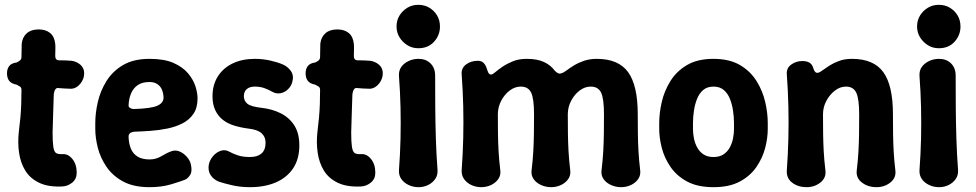

<svg xmlns="http://www.w3.org/2000/svg" viewBox="-20 -760 4047 796"><path d="M239 13Q181 16 143 -2Q105 -20 85 -52.5Q65 -85 59 -127Q53 -169 58 -213Q62 -245 64.5 -272.5Q67 -300 68 -328Q69 -356 69 -387Q69 -394 66.5 -397.5Q64 -401 59.5 -403Q55 -405 49 -409Q27 -413 18 -425Q9 -437 9 -456Q9 -474 18 -486Q27 -498 49 -501Q58 -505 63.5 -510Q69 -515 69 -524Q69 -537 69.5 -551.5Q70 -566 70 -579Q73 -606 91 -622Q109 -638 140 -638Q170 -638 188 -623Q206 -608 209 -578Q210 -566 209.5 -553Q209 -540 209 -528Q209 -510 225 -510Q238 -510 251.5 -509.5Q265 -509 277 -508Q298 -505 313.5 -491.5Q329 -478 329 -456Q329 -433 313.5 -413.5Q298 -394 277 -392Q263 -392 249 -393Q235 -394 221 -395Q214 -396 209.5 -389.5Q205 -383 203 -370Q202 -331 200.5 -293.5Q199 -256 198 -211Q198 -172 201 -151.5Q204 -131 212.5 -125.5Q221 -120 239 -121Q262 -123 280 -101Q298 -79 298 -44Q298 -18 279.5 -3Q261 12 239 13Z M600 16Q534 16 490.5 -7.5Q447 -31 421.5 -68.5Q396 -106 385.5 -147.5Q375 -189 375 -225V-250Q375 -291 385.5 -337Q396 -383 421.5 -424Q447 -465 490.5 -490.5Q534 -516 600 -516Q661 -516 699.5 -499Q738 -482 760 -455.5Q782 -429 790.5 -401.5Q799 -374 799 -352Q799 -313 782 -288Q765 -263 736.5 -248.5Q708 -234 673.5 -227Q639 -220 603.5 -217.5Q568 -215 537 -214Q523 -212 518 -207Q513 -202 513 -193Q514 -165 522.5 -144Q531 -123 550 -111Q569 -99 600 -99Q627 -99 650 -113Q673 -127 691 -133Q708 -139 724.5 -132Q741 -125 754 -110.5Q767 -96 771 -80Q778 -50 768.5 -35Q759 -20 747 -15Q730 -8 690 4Q650 16 600 16ZM534 -308Q607 -310 633 -322Q659 -334 658 -357Q657 -375 651 -389Q645 -403 632 -411.5Q619 -420 600 -420Q570 -420 551.5 -407.5Q533 -395 523.5 -373Q514 -351 513 -322Q513 -316 520 -312Q527 -308 534 -308Z M1016 16Q976 16 942 8Q908 0 887 -7Q865 -16 853 -34.5Q841 -53 846 -79Q850 -97 863 -112.5Q876 -128 894 -134.5Q912 -141 929 -132Q945 -123 966 -116Q987 -109 1016 -109Q1047 -109 1064 -123.5Q1081 -138 1081 -169Q1081 -193 1064 -208Q1047 -223 1009 -227Q978 -231 950.5 -239.5Q923 -248 903.5 -263.5Q884 -279 872.5 -303Q861 -327 861 -361Q861 -408 883 -443Q905 -478 944.5 -497Q984 -516 1036 -516Q1070 -516 1100.5 -509Q1131 -502 1152 -493Q1173 -484 1186 -465.5Q1199 -447 1192 -421Q1188 -404 1174.5 -390.5Q1161 -377 1143 -373.5Q1125 -370 1108 -380Q1094 -388 1076.5 -394.5Q1059 -401 1036 -401Q1015 -401 1003 -390.5Q991 -380 991 -361Q991 -342 1005.5 -330Q1020 -318 1064 -313Q1109 -308 1144.5 -290Q1180 -272 1200.5 -239.5Q1221 -207 1221 -157Q1221 -101 1195.5 -62.5Q1170 -24 1124 -4Q1078 16 1016 16Z M1477 13Q1419 16 1381 -2Q1343 -20 1323 -52.5Q1303 -85 1297 -127Q1291 -169 1296 -213Q1300 -245 1302.5 -272.5Q1305 -300 1306 -328Q1307 -356 1307 -387Q1307 -394 1304.5 -397.5Q1302 -401 1297.5 -403Q1293 -405 1287 -409Q1265 -413 1256 -425Q1247 -437 1247 -456Q1247 -474 1256 -486Q1265 -498 1287 -501Q1296 -505 1301.5 -510Q1307 -515 1307 -524Q1307 -537 1307.5 -551.5Q1308 -566 1308 -579Q1311 -606 1329 -622Q1347 -638 1378 -638Q1408 -638 1426 -623Q1444 -608 1447 -578Q1448 -566 1447.5 -553Q1447 -540 1447 -528Q1447 -510 1463 -510Q1476 -510 1489.5 -509.5Q1503 -509 1515 -508Q1536 -505 1551.5 -491.5Q1567 -478 1567 -456Q1567 -433 1551.5 -413.5Q1536 -394 1515 -392Q1501 -392 1487 -393Q1473 -394 1459 -395Q1452 -396 1447.5 -389.5Q1443 -383 1441 -370Q1440 -331 1438.5 -293.5Q1437 -256 1436 -211Q1436 -172 1439 -151.5Q1442 -131 1450.5 -125.5Q1459 -120 1477 -121Q1500 -123 1518 -101Q1536 -79 1536 -44Q1536 -18 1517.5 -3Q1499 12 1477 13Z M1715 16Q1693 16 1674 7Q1655 -2 1644 -17.5Q1633 -33 1634 -54Q1639 -121 1640.5 -185.5Q1642 -250 1640.5 -314.5Q1639 -379 1634 -446Q1633 -468 1644 -483Q1655 -498 1674 -507Q1693 -516 1715 -516Q1746 -516 1765 -497Q1784 -478 1784 -447Q1784 -380 1784.5 -315Q1785 -250 1787 -185.5Q1789 -121 1794 -54Q1795 -33 1784 -17.5Q1773 -2 1755 7Q1737 16 1715 16ZM1714 -560Q1689 -560 1669 -572.5Q1649 -585 1636.5 -605Q1624 -625 1624 -650Q1624 -676 1636.5 -696Q1649 -716 1669 -728Q1689 -740 1714 -740Q1740 -740 1760 -728Q1780 -716 1792 -696Q1804 -676 1804 -650Q1804 -614 1779.5 -587Q1755 -560 1714 -560Z M1975 16Q1953 16 1934 7Q1915 -2 1904 -17.5Q1893 -33 1894 -54Q1899 -124 1900.5 -188.5Q1902 -253 1900.5 -318.5Q1899 -384 1894 -452Q1892 -478 1912.5 -493Q1933 -508 1961 -508Q1976 -508 1984.5 -499.5Q1993 -491 1997 -479Q2000 -469 2004 -460Q2008 -451 2016 -451Q2022 -451 2033.5 -461Q2045 -471 2063.5 -483.5Q2082 -496 2106.5 -506Q2131 -516 2164 -516Q2207 -516 2235 -503Q2263 -490 2279 -468Q2286 -460 2293.5 -456.5Q2301 -453 2309 -457Q2317 -459 2329.5 -468.5Q2342 -478 2360 -489Q2378 -500 2401.5 -508Q2425 -516 2454 -516Q2544 -516 2584 -461Q2624 -406 2624 -286Q2624 -244 2624.5 -207Q2625 -170 2627 -133.5Q2629 -97 2634 -55Q2637 -34 2626 -18Q2615 -2 2596 7Q2577 16 2555 16Q2533 16 2513 7Q2493 -2 2482 -18Q2471 -34 2474 -55Q2479 -97 2481 -133.5Q2483 -170 2483.5 -207Q2484 -244 2484 -286Q2484 -351 2472 -376Q2460 -401 2429 -401Q2405 -401 2383.5 -385Q2362 -369 2348 -342.5Q2334 -316 2334 -286Q2334 -244 2334.5 -207Q2335 -170 2337 -133.5Q2339 -97 2344 -55Q2347 -34 2336 -18Q2325 -2 2306 7Q2287 16 2265 16Q2243 16 2223 7Q2203 -2 2192 -18Q2181 -34 2184 -55Q2189 -97 2191 -133.5Q2193 -170 2193.5 -207Q2194 -244 2194 -286Q2194 -351 2182 -376Q2170 -401 2139 -401Q2115 -401 2093.5 -385Q2072 -369 2058 -342.5Q2044 -316 2044 -286Q2044 -244 2044.5 -207Q2045 -170 2047 -133.5Q2049 -97 2054 -55Q2057 -34 2046 -18Q2035 -2 2016 7Q1997 16 1975 16Z M3163 -225Q3163 -189 3152.5 -147.5Q3142 -106 3116.5 -68.5Q3091 -31 3047.5 -7.5Q3004 16 2938 16Q2872 16 2828.5 -7.5Q2785 -31 2759.5 -68.5Q2734 -106 2723.5 -147.5Q2713 -189 2713 -225V-250Q2713 -291 2723.5 -337Q2734 -383 2759.5 -424Q2785 -465 2828.5 -490.5Q2872 -516 2938 -516Q3004 -516 3047.5 -490.5Q3091 -465 3116.5 -424Q3142 -383 3152.5 -337Q3163 -291 3163 -250ZM3023 -250Q3023 -275 3019 -301.5Q3015 -328 3006 -350.5Q2997 -373 2980.5 -387Q2964 -401 2938 -401Q2912 -401 2895.5 -387Q2879 -373 2870 -350.5Q2861 -328 2857 -301.5Q2853 -275 2853 -250V-225Q2853 -206 2857 -186Q2861 -166 2870.5 -148.5Q2880 -131 2896.5 -120Q2913 -109 2938 -109Q2963 -109 2979.5 -120Q2996 -131 3005.5 -148.5Q3015 -166 3019 -186Q3023 -206 3023 -225Z M3242 -452Q3240 -478 3260.5 -492.5Q3281 -507 3306 -507Q3324 -507 3335.5 -500.5Q3347 -494 3352 -477Q3354 -468 3359.5 -462Q3365 -456 3374 -459Q3380 -461 3391.5 -469.5Q3403 -478 3419.5 -488.5Q3436 -499 3459 -507.5Q3482 -516 3512 -516Q3602 -516 3642 -461Q3682 -406 3682 -286Q3682 -244 3682.5 -206.5Q3683 -169 3685 -132.5Q3687 -96 3692 -54Q3696 -23 3671.5 -3.5Q3647 16 3614 16Q3578 16 3553 -3.5Q3528 -23 3532 -54Q3537 -96 3539 -132.5Q3541 -169 3541.5 -206.5Q3542 -244 3542 -286Q3542 -350 3530 -375.5Q3518 -401 3487 -401Q3463 -401 3441.5 -384.5Q3420 -368 3406 -342Q3392 -316 3392 -286Q3392 -244 3392.5 -206.5Q3393 -169 3395 -132.5Q3397 -96 3402 -54Q3406 -23 3381.5 -3.5Q3357 16 3324 16Q3289 16 3264.5 -2.5Q3240 -21 3242 -53Q3247 -123 3248.5 -187.5Q3250 -252 3248.5 -317.5Q3247 -383 3242 -452Z M3873 16Q3851 16 3832 7Q3813 -2 3802 -17.5Q3791 -33 3792 -54Q3797 -121 3798.5 -185.5Q3800 -250 3798.5 -314.5Q3797 -379 3792 -446Q3791 -468 3802 -483Q3813 -498 3832 -507Q3851 -516 3873 -516Q3904 -516 3923 -497Q3942 -478 3942 -447Q3942 -380 3942.5 -315Q3943 -250 3945 -185.5Q3947 -121 3952 -54Q3953 -33 3942 -17.5Q3931 -2 3913 7Q3895 16 3873 16ZM3872 -560Q3847 -560 3827 -572.5Q3807 -585 3794.5 -605Q3782 -625 3782 -650Q3782 -676 3794.5 -696Q3807 -716 3827 -728Q3847 -740 3872 -740Q3898 -740 3918 -728Q3938 -716 3950 -696Q3962 -676 3962 -650Q3962 -614 3937.5 -587Q3913 -560 3872 -560Z"/></svg>

Font: Winky Sans SemiBold
Style: Regular
Weight: 600
Designer: Simon Atzbach
Foundry: typofactur
Version: Version 1.205